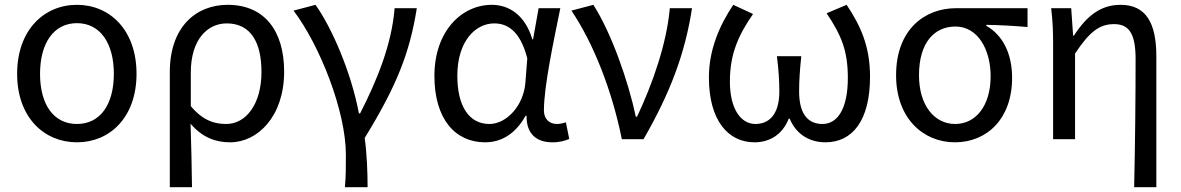

<svg xmlns="http://www.w3.org/2000/svg" viewBox="-20 -577 4898 796"><path d="M299 13C435 13 546 -90 546 -271C546 -453 435 -557 299 -557C163 -557 51 -453 51 -271C51 -90 163 13 299 13ZM299 -63C202 -63 146 -144 146 -271C146 -397 202 -481 299 -481C396 -481 452 -397 452 -271C452 -144 396 -63 299 -63Z M684 199H776C775 103 773 34 770 -64C820 -6 875 13 934 13C1048 13 1158 -94 1158 -280C1158 -451 1075 -557 924 -557C792 -557 684 -465 684 -278ZM918 -63C871 -63 822 -76 771 -137V-276C771 -413 840 -480 920 -480C1021 -480 1064 -399 1064 -279C1064 -144 999 -63 918 -63Z M1410 199H1504C1504 137 1501 60 1492 -5C1626 -223 1679 -360 1708 -543H1616C1604 -392 1543 -244 1473 -107H1468C1436 -277 1356 -462 1288 -557L1197 -533C1306 -389 1414 -116 1414 65C1414 125 1414 150 1410 199Z M1991 13C2061 13 2118 -24 2159 -97H2163C2162 -21 2205 13 2270 13C2302 13 2324 6 2340 -1L2326 -70C2315 -66 2301 -63 2289 -63C2259 -63 2235 -82 2235 -119C2235 -218 2274 -400 2303 -543H2213L2190 -414H2187C2156 -518 2087 -557 2019 -557C1894 -557 1781 -448 1781 -262C1781 -84 1867 13 1991 13ZM2009 -63C1925 -63 1876 -136 1876 -263C1876 -406 1951 -480 2029 -480C2080 -480 2136 -453 2166 -335L2158 -232C2150 -140 2081 -63 2009 -63Z M2558 0H2648C2758 -191 2820 -354 2849 -543H2757C2744 -397 2687 -233 2621 -93H2616C2585 -240 2515 -440 2440 -557L2349 -533C2442 -395 2518 -199 2558 0Z M3108 13C3169 13 3223 -17 3250 -85H3254C3282 -17 3340 13 3402 13C3514 13 3587 -77 3587 -259C3587 -385 3548 -470 3490 -557L3407 -522C3469 -430 3495 -365 3495 -254C3495 -124 3451 -63 3390 -63C3338 -63 3293 -94 3293 -198C3293 -243 3296 -286 3302 -344H3201C3208 -286 3211 -243 3211 -198C3211 -97 3164 -63 3112 -63C3051 -63 3006 -126 3006 -239C3006 -353 3041 -431 3102 -519L3020 -557C2963 -472 2919 -371 2919 -256C2919 -76 3000 13 3108 13Z M3939 13C4072 13 4176 -85 4176 -254C4176 -357 4136 -432 4069 -470V-474C4129 -473 4179 -470 4240 -465V-543H3943C3815 -543 3695 -456 3695 -265C3695 -86 3808 13 3939 13ZM3940 -63C3853 -63 3790 -141 3790 -265C3790 -402 3855 -467 3941 -467C4035 -467 4087 -370 4087 -261C4087 -139 4026 -63 3940 -63Z M4682 199H4774V-344C4774 -483 4730 -557 4626 -557C4546 -557 4488 -515 4432 -429H4429L4421 -543H4338C4345 -486 4346 -438 4346 -394V0H4437V-355C4498 -447 4539 -477 4599 -477C4663 -477 4688 -434 4688 -332C4688 -175 4686 22 4682 199Z"/></svg>

Font: Source Han Sans CN Regular
Style: Regular
Weight: 400
Designer: Ryoko NISHIZUKA (kana & ideographs); Paul D. Hunt (Latin, Greek & Cyrillic); Wenlong ZHANG (bopomofo); Sandoll Communica
Foundry: Adobe Systems Incorporated
Version: Version 1.004;PS 1.004;hotconv 1.0.82;makeotf.lib2.5.63406